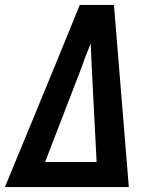

<svg xmlns="http://www.w3.org/2000/svg" viewBox="-26 -755 646 775"><path d="M-6 0 196 -490 296 -735H434L494 0ZM156 -101H364L344 -490Q343 -512 342 -534.5Q341 -557 340 -579Q331 -557 322 -534.5Q313 -512 306 -490Z"/></svg>

Font: Iosevka Extended Oblique
Style: Bold
Weight: 700
Width: 7
Italic angle: -9°
Monospace: yes
Designer: Belleve Invis
Foundry: Belleve Invis
Version: Version 32.5.0; ttfautohint (v1.8.4)